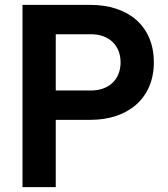

<svg xmlns="http://www.w3.org/2000/svg" viewBox="-20 -765 688 785"><path d="M72 0H208V-275H350C501 -275 609 -361 609 -510C609 -661 502 -745 350 -745H72ZM208 -395V-625H352C425 -625 473 -580 473 -510C473 -440 425 -395 352 -395Z"/></svg>

Font: Mluvka
Style: Bold
Weight: 700
Designer: Modified by Jiří Krblich, Original typeface by Gumpita Rahayu
Foundry: Gumpita Rahayu & Jiří Krblich
Version: Version 2.000;Glyphs 3.1.1 (3134)